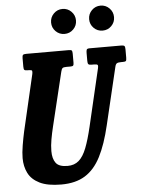

<svg xmlns="http://www.w3.org/2000/svg" viewBox="-64 -1039 810 1106"><g transform="rotate(-5 340.5 -486.5)"><path d="M301.5 -630 226.5 -320Q217.5 -283.5 211 -247Q204.5 -210.5 204.5 -179Q204.5 -135 222.8 -110.5Q241 -86 290.5 -86Q330 -86 355.8 -108.5Q381.5 -131 400 -178.2Q418.5 -225.5 436 -300L514 -632.5Q517 -645 513.8 -650Q510.5 -655 494 -655H479Q464.5 -655 460.2 -659.8Q456 -664.5 456 -679V-724.5Q456 -738 458.8 -744Q461.5 -750 475.5 -750H657Q671.5 -750 676.2 -746Q681 -742 681 -726.5V-677.5Q681 -662.5 677 -658.8Q673 -655 660 -655H650.5Q632 -655 624.8 -650.5Q617.5 -646 614 -630L535.5 -300Q510 -191 474 -120.8Q438 -50.5 383.2 -16.5Q328.5 17.5 245.5 17.5Q166.5 17.5 120.5 -5.2Q74.5 -28 55.2 -66.5Q36 -105 36 -153Q36 -184.5 43 -226.5Q50 -268.5 58 -305L134 -631.5Q136.5 -644.5 134.5 -649.8Q132.5 -655 117 -655H108Q94.5 -655 90.2 -659Q86 -663 86 -678V-726.5Q86 -741 90.2 -745.5Q94.5 -750 109 -750H356Q369 -750 372.5 -745.8Q376 -741.5 376 -727.5V-675Q376 -663 372.5 -659Q369 -655 356 -655H333Q316 -655 310.5 -650Q305 -645 301.5 -630ZM559.5 -845Q529.5 -845 508.5 -866Q487.5 -887 487.5 -917Q487.5 -947 508.5 -968.2Q529.5 -989.5 559.5 -989.5Q589.5 -989.5 610.5 -968.2Q631.5 -947 631.5 -917Q631.5 -887 610.5 -866Q589.5 -845 559.5 -845ZM339.5 -845Q309.5 -845 288.5 -866Q267.5 -887 267.5 -917Q267.5 -947 288.5 -968.2Q309.5 -989.5 339.5 -989.5Q369.5 -989.5 390.5 -968.2Q411.5 -947 411.5 -917Q411.5 -887 390.5 -866Q369.5 -845 339.5 -845Z"/></g></svg>

Font: Besley* Condensed
Style: Bold Italic
Weight: 700
Width: 3
Italic angle: -13°
Designer: Owen Earl
Foundry: indestructible type*
Version: Version 3.000; ttfautohint (v1.8.3)